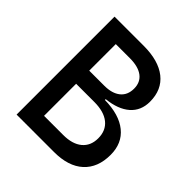

<svg xmlns="http://www.w3.org/2000/svg" viewBox="-187 -827 961 961"><g transform="rotate(45 293.0 -346.5)"><path d="M78.1 0V-693.4H284.2Q389.6 -693.4 447.3 -647.7Q504.9 -602.1 504.9 -517.6Q504.9 -454.1 461.7 -416.3Q418.5 -378.4 338.9 -370.1V-364.3Q441.4 -362.8 497.6 -317.4Q553.7 -272 553.7 -190.4Q553.7 -99.6 499 -49.8Q444.3 0 343.8 0ZM179.7 -92.8H315.4Q379.9 -92.8 415.5 -122.3Q451.2 -151.9 451.2 -205.1Q451.2 -259.8 414.1 -289.8Q377 -319.8 308.6 -319.8H179.7ZM179.7 -412.6H286.1Q341.3 -412.6 371.8 -437.3Q402.3 -461.9 402.3 -507.8Q402.3 -552.7 370.4 -576.7Q338.4 -600.6 279.3 -600.6H179.7Z"/></g></svg>

Font: Cascadia Code NF
Style: Regular
Weight: 400
Monospace: yes
Designer: Aaron Bell
Foundry: Saja Typeworks
Version: Version 2404.023; ttfautohint (v1.8.4)